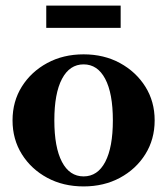

<svg xmlns="http://www.w3.org/2000/svg" viewBox="-20 -655 600 689"><path d="M280 14Q207 14 149.5 -17Q92 -48 58.5 -101.5Q25 -155 25 -223Q25 -291 58.4 -344.3Q91.9 -397.6 149.4 -428.8Q207 -460 280 -460Q353 -460 410.4 -428.8Q467.7 -397.6 501.4 -344.3Q535 -291 535 -223Q535 -155 501.5 -101.5Q468 -48 410.5 -17Q353 14 280 14ZM280 -22Q330.4 -22 357.7 -74.2Q385 -126.4 385 -223Q385 -320.1 357.5 -372.1Q330 -424 280 -424Q230 -424 202.5 -372.1Q175 -320.1 175 -223Q175 -126.4 202.3 -74.2Q229.6 -22 280 -22ZM146 -555V-635H413V-555Z"/></svg>

Font: Baskervville SC
Style: Regular
Weight: 400
Designer: Alexis Faudot, Rémi Forte, Morgane Pierson, Rafael Ribas, Tanguy Vanlaeys, Rosalie Wagner, Thomas Huot-Marchand
Foundry: ANRT
Version: Version 1.100